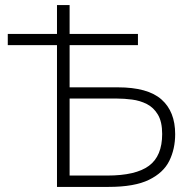

<svg xmlns="http://www.w3.org/2000/svg" viewBox="-20 -733 754 753"><path d="M203.5 0V-556H10.5V-600H203.5V-713H253V-600H521V-556H253V-390.5H442Q559.5 -390.5 613.2 -343Q667 -295.5 667 -207Q667 -149 644 -102.2Q621 -55.5 564.2 -27.8Q507.5 0 406 0ZM253 -44.5H400.5Q512.5 -44.5 564.2 -82.8Q616 -121 616 -207.5Q616 -255.5 599.2 -283.5Q582.5 -311.5 555.8 -325Q529 -338.5 498 -342.5Q467 -346.5 438.5 -346.5H253Z"/></svg>

Font: Heraclito ExtraLight
Style: Regular
Weight: 200
Designer: Kostas Bartsokas (font) & Cristiano Sobral (main changes)
Foundry: Kostas Bartsokas (font) & Cristiano Sobral (main changes)
Version: Version 1.00;July 8, 2020;FontCreator 13.0.0.2655 64-bit